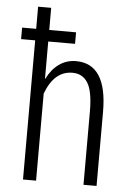

<svg xmlns="http://www.w3.org/2000/svg" viewBox="-54 -803 575 843"><g transform="rotate(5 233.5 -381.0)"><path d="M266.6 -538.1Q403.8 -538.1 403.8 -326.2V0H346.2V-327.1Q345.7 -414.1 322.3 -450.2Q298.8 -486.3 254.9 -485.8Q175.3 -485.8 137.2 -383.8V0H79.6V-613.3H17.6V-664.1H79.6V-761.7H137.2V-664.1H255.4V-613.3H137.2V-449.7L138.7 -449.2Q159.2 -491.2 191.9 -514.6Q224.6 -538.1 266.6 -538.1Z"/></g></svg>

Font: RobotoCondensed-Light
Style: Light
Weight: 300
Designer: Google
Version: Version 1.200311; 2013